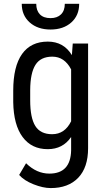

<svg xmlns="http://www.w3.org/2000/svg" viewBox="-20 -750 533 978"><path d="M47.4 -288.1Q47.4 -411.6 92.3 -474.9Q137.2 -538.1 223.6 -538.1Q304.2 -538.1 346.2 -469.2L350.6 -528.3H428.7V4.9Q428.7 103 378.4 155.5Q328.1 208 238.3 208Q199.2 208 150.6 188.7Q102.1 169.4 77.6 141.1L112.8 81.5Q166.5 134.3 231.4 134.3Q339.4 134.3 342.3 16.6V-52.2Q300.3 9.8 223.1 9.8Q141.1 9.8 95.2 -52Q49.3 -113.8 47.4 -229.5ZM133.8 -238.8Q133.8 -149.9 159.9 -108.2Q186 -66.4 245.6 -66.4Q310.1 -66.4 342.3 -132.3V-396.5Q308.6 -461.4 246.6 -461.4Q187 -461.4 160.6 -419.7Q134.3 -377.9 133.8 -291.5ZM383.3 -730.5Q383.3 -671.4 343 -635.5Q302.7 -599.6 237.3 -599.6Q171.9 -599.6 131.3 -635.7Q90.8 -671.9 90.8 -730.5H164.6Q164.6 -696.3 183.1 -677Q201.7 -657.7 237.3 -657.7Q271.5 -657.7 290.8 -676.8Q310.1 -695.8 310.1 -730.5Z"/></svg>

Font: Roboto Condensed
Style: Regular
Weight: 400
Designer: Google
Version: Version 2.001047; 2015